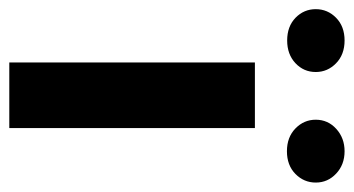

<svg xmlns="http://www.w3.org/2000/svg" viewBox="-243 -567 761 413"><g transform="rotate(90 137.5 -360.5)"><path d="M206.5 0H65.4V-528.3H206.5ZM85.9 -659.2Q85.9 -633.3 66.9 -615.5Q47.9 -597.7 18.1 -597.7Q-12.2 -597.7 -30.8 -615.7Q-49.3 -633.8 -49.3 -659.2Q-49.3 -684.6 -30.8 -702.9Q-12.2 -721.2 18.1 -721.2Q48.3 -721.2 67.1 -702.9Q85.9 -684.6 85.9 -659.2ZM188.5 -659.2Q188.5 -685.5 208.3 -703.4Q228 -721.2 256.3 -721.2Q285.2 -721.2 304.4 -703.1Q323.7 -685.1 323.7 -659.2Q323.7 -633.8 305.2 -615.5Q286.6 -597.2 256.3 -597.2Q226.1 -597.2 207.3 -615.5Q188.5 -633.8 188.5 -659.2Z"/></g></svg>

Font: SteelSelectRoboto
Style: Roboto-Bold
Weight: 700
Designer: Google
Version: Version 2.137; 2017